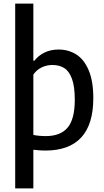

<svg xmlns="http://www.w3.org/2000/svg" viewBox="-20 -828 578 1068"><path d="M64.5 -808H165.5V-490H171Q193.5 -519 227.8 -535.8Q262 -552.5 306 -552.5Q360.5 -552.5 404 -525.2Q447.5 -498 473.2 -437.5Q499 -377 499 -282Q499 -136 431.8 -63.2Q364.5 9.5 232 9.5Q202.5 9.5 165.5 5V220H64.5ZM396 -273Q396 -347 380.2 -389.8Q364.5 -432.5 337.2 -449.5Q310 -466.5 271 -466.5Q239.5 -466.5 211.2 -452.8Q183 -439 165.5 -413V-77.5Q196.5 -71 235 -71Q316.5 -71 356.2 -118.2Q396 -165.5 396 -273Z"/></svg>

Font: Encode Sans Semi Condensed Medium
Style: Regular
Weight: 500
Width: 4
Designer: Multiple Designers
Foundry: Impallari Type
Version: Version 2.000